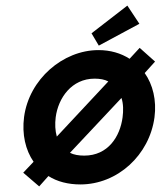

<svg xmlns="http://www.w3.org/2000/svg" viewBox="-20 -651 574 686"><path d="M307 -532 333 -488 478 -566 435 -631ZM418 -232C409 -163 366 -95 281 -95C261 -95 244 -98 230 -105L414 -301C421 -280 421 -255 418 -232ZM179 -232C188 -301 236 -370 318 -370C337 -370 354 -367 367 -360L183 -163C177 -184 176 -208 179 -232ZM63 -34 120 15 153 -22C184 -2 224 8 267 8C400 8 514 -97 532 -232C540 -293 526 -349 497 -390L534 -431L479 -480L443 -441C412 -461 374 -472 332 -472C205 -472 84 -368 66 -233C58 -171 71 -115 100 -73Z"/></svg>

Font: Hussar Tani
Style: Kurs
Weight: 700
Foundry: Cannot Into Space Fonts
Version: Version 0.92